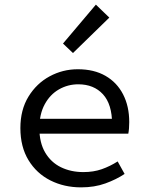

<svg xmlns="http://www.w3.org/2000/svg" viewBox="-20 -797 640 829"><path d="M330 12Q257 12 197.5 -18Q138 -48 103 -105.5Q68 -163 68 -244Q68 -323 103 -380Q138 -437 194.5 -467.5Q251 -498 316 -498Q386 -498 435.5 -469.5Q485 -441 511.5 -389.5Q538 -338 538 -270Q538 -256 537 -243Q536 -230 534 -220H123V-284H485L464 -261Q464 -347 424.5 -390Q385 -433 318 -433Q273 -433 234.5 -411Q196 -389 173 -346.5Q150 -304 150 -244Q150 -181 175 -138.5Q200 -96 243 -75Q286 -54 340 -54Q384 -54 419.5 -66.5Q455 -79 488 -100L518 -46Q482 -22 435 -5Q388 12 330 12ZM295 -568 252 -609 394 -777 452 -721Z"/></svg>

Font: Source Code Variable
Style: Regular
Weight: 400
Monospace: yes
Designer: Paul D. Hunt, Teo Tuominen
Foundry: Adobe Systems Incorporated
Version: Version 1.010;hotconv 1.0.106;makeotfexe 2.5.65593